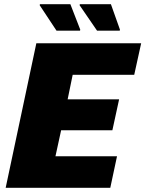

<svg xmlns="http://www.w3.org/2000/svg" viewBox="-20 -894 692 914"><path d="M7 0 153 -688H652L619 -538H326L302 -421H547L515 -274H271L244 -150H537L505 0ZM361 -748H249L169 -869L170 -874H315L362 -753ZM550 -748H442L359 -869L360 -874H508L551 -753Z"/></svg>

Font: Saira Thin ExtraBold
Style: Italic
Weight: 800
Italic angle: -12°
Version: Version 1.101